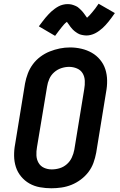

<svg xmlns="http://www.w3.org/2000/svg" viewBox="-20 -1000 640 1028"><path d="M255 8Q224 8 193.5 2.5Q163 -3 137.5 -17.5Q112 -32 93 -55Q74 -78 65 -106Q56 -134 55.5 -165.5Q55 -197 61 -228L114 -553Q119 -580 129 -606.5Q139 -633 156 -656Q173 -679 196.5 -696.5Q220 -714 246.5 -724.5Q273 -735 300 -740.5Q327 -746 355 -746Q386 -746 416 -739Q446 -732 471.5 -717.5Q497 -703 516 -680Q535 -657 544 -629Q553 -601 553.5 -569.5Q554 -538 548 -507L495 -182Q490 -155 480.5 -128.5Q471 -102 453.5 -79Q436 -56 412.5 -38.5Q389 -21 363 -10.5Q337 0 309.5 4Q282 8 255 8ZM257 -93Q279 -93 300 -99.5Q321 -106 338 -121Q355 -136 364.5 -156.5Q374 -177 378 -199L431 -523Q435 -545 434 -567.5Q433 -590 422.5 -607.5Q412 -625 392 -633.5Q372 -642 350 -642Q329 -642 308 -635Q287 -628 270 -613Q253 -598 244 -577.5Q235 -557 232 -536L178 -212Q174 -190 175 -168Q176 -146 186.5 -128Q197 -110 216 -101.5Q235 -93 257 -93ZM275 -808 188 -859Q198 -872 206.5 -883.5Q215 -895 223 -904.5Q231 -914 239 -922.5Q247 -931 254.5 -938Q262 -945 273 -953Q284 -961 294.5 -966.5Q305 -972 317.5 -975Q330 -978 341 -978Q347 -978 353 -977.5Q359 -977 364.5 -975.5Q370 -974 375.5 -972Q381 -970 386.5 -967.5Q392 -965 395.5 -962.5Q399 -960 404 -955.5Q409 -951 413.5 -946.5Q418 -942 421.5 -938Q425 -934 428 -930Q431 -926 433.5 -922.5Q436 -919 439.5 -914Q443 -909 446 -905Q454 -912 460 -918.5Q466 -925 473.5 -934Q481 -943 490 -954.5Q499 -966 508 -980L595 -930Q586 -917 577.5 -905.5Q569 -894 561 -884Q553 -874 545 -865.5Q537 -857 529.5 -850Q522 -843 511 -835Q500 -827 489 -821.5Q478 -816 466 -813Q454 -810 442 -810Q436 -810 430 -811Q424 -812 418.5 -813Q413 -814 407.5 -816Q402 -818 397 -821Q392 -824 388.5 -826.5Q385 -829 379.5 -833Q374 -837 370 -841.5Q366 -846 362.5 -850Q359 -854 356 -858Q353 -862 350.5 -866Q348 -870 344 -875Q340 -880 338 -883Q330 -877 323.5 -870Q317 -863 310 -854Q303 -845 294 -833.5Q285 -822 275 -808Z"/></svg>

Font: Iosevka Slab Extended
Style: Bold Italic
Weight: 700
Width: 7
Italic angle: -9°
Monospace: yes
Designer: Belleve Invis
Foundry: Belleve Invis
Version: Version 11.1.0; ttfautohint (v1.8.3)